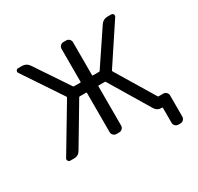

<svg xmlns="http://www.w3.org/2000/svg" viewBox="-184 -973 1367 1328"><g transform="rotate(-30 500.0 -308.5)"><path d="M474.6 -20.5Q460 -20.5 449.7 -30.8Q439.5 -41 439.5 -54.7V-369.1Q439.5 -373 435.5 -373H384.8Q379.9 -373 377.9 -369.1L188.5 -50.8Q170.9 -20.5 136.7 -20.5H105.5Q94.7 -20.5 88.9 -30.3Q85.9 -35.2 85.9 -40Q85.9 -44.9 88.9 -49.8L303.7 -409.2Q305.7 -413.1 303.7 -417L97.7 -725.6Q90.8 -735.4 96.2 -745.1Q101.6 -754.9 113.3 -754.9H142.6Q177.7 -754.9 197.3 -726.6L377.9 -457Q380.9 -453.1 385.7 -453.1H435.5Q439.5 -453.1 439.5 -457V-720.7Q439.5 -734.4 449.7 -744.6Q460 -754.9 474.6 -754.9H497.1Q510.7 -754.9 521 -744.6Q531.2 -734.4 531.2 -720.7V-457Q531.2 -453.1 536.1 -453.1H585Q588.9 -453.1 591.8 -457L772.5 -726.6Q792 -754.9 826.2 -754.9H855.5Q867.2 -754.9 872.6 -745.1Q877.9 -735.4 871.1 -725.6L667 -417Q665 -413.1 667 -409.2L850.6 -104.5Q852.5 -100.6 857.4 -100.6H894.5Q908.2 -100.6 918.5 -90.3Q928.7 -80.1 928.7 -66.4V103.5Q928.7 117.2 918.5 127.4Q908.2 137.7 894.5 137.7H877Q863.3 137.7 853 127.4Q842.8 117.2 842.8 103.5V-15.6Q842.8 -20.5 837.9 -20.5H834Q799.8 -20.5 782.2 -49.8L590.8 -369.1Q588.9 -373 584 -373H535.2Q531.2 -373 531.2 -369.1V-54.7Q531.2 -41 521 -30.8Q510.7 -20.5 496.1 -20.5Z"/></g></svg>

Font: Rounded-L Mgen+ 2m regular
Style: Regular
Weight: 400
Designer: [Source Han Sans]
Ryoko NISHIZUKA  (kana & ideographs); Paul D. Hunt (Latin, Greek & Cyrillic); Wenlong ZHANG  (bopomofo
Version: Version 1.059.20150602